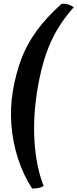

<svg xmlns="http://www.w3.org/2000/svg" viewBox="-20 -762 424 1052"><path d="M317 -741Q337 -743 355 -737Q373 -731 384 -722Q330 -662 292.5 -598Q255 -534 229.5 -457.5Q204 -381 187 -284Q160 -126 169 13Q178 152 219 257Q207 265 190.5 268Q174 271 156 271Q108 197 79 108Q50 19 42.5 -77Q35 -173 51 -267Q68 -363 98 -442Q128 -521 181 -593.5Q234 -666 317 -741Z"/></svg>

Font: Vollkorn ExtraBold
Style: Italic
Weight: 800
Italic angle: -11°
Designer: Friedrich Althausen
Foundry: Friedrich Althausen
Version: Version 5.000; ttfautohint (v1.8.3)